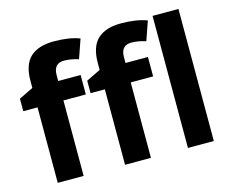

<svg xmlns="http://www.w3.org/2000/svg" viewBox="-105 -916 1288 1067"><g transform="rotate(-15 539.0 -382.5)"><path d="M311 -647Q251 -647 251 -580.1V-545.9H379.9V-434.1H251V0H102.1V-434.1H20V-505.9L102.1 -545.9V-585.9Q102.1 -679.2 147.9 -722.2Q194.3 -765.1 283.2 -765.1Q372.1 -765.1 432.1 -742.2L394 -632.8Q349.1 -647 311 -647ZM698.2 -647Q638.2 -647 638.2 -580.1V-545.9H767.1V-434.1H638.2V0H489.3V-434.1H407.2V-505.9L489.3 -545.9V-585.9Q489.3 -679.2 535.2 -722.2Q581.1 -765.1 669.9 -765.1Q758.8 -765.1 819.3 -742.2L781.2 -632.8Q736.3 -647 698.2 -647ZM1000 0H851.1V-759.8H1000Z"/></g></svg>

Font: NotoSans-Bold
Style: Bold
Weight: 700
Designer: Monotype Design team
Foundry: Monotype Imaging Inc.
Version: Version 1.04